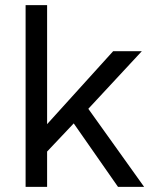

<svg xmlns="http://www.w3.org/2000/svg" viewBox="-20 -730 630 750"><path d="M80 0V-710H164V-245L422 -530H534L325 -305L543 0H441L268 -248L164 -138V0Z"/></svg>

Font: Geist
Style: Regular
Weight: 400
Designer: Basement.studio, Andrés Briganti, Mateo Zaragoza
Foundry: Basement.studio, Vercel, Andrés Briganti, Guido Ferreyra, Mateo Zaragoza
Version: Version 1.401